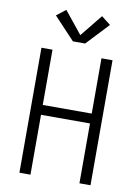

<svg xmlns="http://www.w3.org/2000/svg" viewBox="-103 -1044 807 1112"><g transform="rotate(10 300.0 -488.0)"><path d="M91 0V-735H156V-410H444V-735H509V0H444V-352H156V0ZM336 -803H264L141 -934L195 -976L300 -846L405 -976L459 -934Z"/></g></svg>

Font: Iosevka Custom Light Extended
Style: Regular
Weight: 300
Width: 7
Monospace: yes
Designer: Belleve Invis
Foundry: Belleve Invis
Version: Version 11.2.4; ttfautohint (v1.8.4)